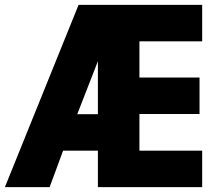

<svg xmlns="http://www.w3.org/2000/svg" viewBox="-46 -770 895 790"><path d="M785.9 -750V-600H527.7V-450.9H775V-300.9H527.7V-150H785.9V0H356.8V-150H213.6L158.2 0H-25.9L277.3 -750ZM271.8 -300H356.8V-518.2Z"/></svg>

Font: Spartan ExtBd
Style: Regular
Weight: 800
Designer: Matt Bailey, Mirko Velimirovic
Foundry: Matt Bailey
Version: Version 1.005